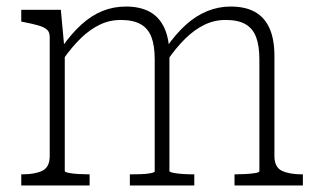

<svg xmlns="http://www.w3.org/2000/svg" viewBox="-20 -567 980 587"><path d="M45 0V-34H48Q87 -34 109.5 -45Q132 -56 132 -90V-454Q132 -469 123.5 -476.5Q115 -484 98 -489Q81 -494 55 -499L45 -501V-537H166L177 -418L178 -414V-44Q178 -41 190 -38.5Q202 -36 219 -35Q236 -34 250 -34H254V0ZM574 0H377V-34H380Q394 -34 411 -34.5Q428 -35 440.5 -37.5Q453 -40 453 -43V-386Q453 -427 443 -453.5Q433 -480 410 -493Q387 -506 349 -506Q315 -506 285 -491.5Q255 -477 228 -451Q201 -425 174 -387L170 -424Q199 -465 229.5 -492.5Q260 -520 293.5 -533.5Q327 -547 365 -547Q409 -547 438.5 -530.5Q468 -514 483 -480.5Q498 -447 498 -396V-44Q498 -41 510.5 -38.5Q523 -36 539.5 -35Q556 -34 571 -34H574ZM906 0H697V-34H701Q715 -34 732 -35Q749 -36 761 -38Q773 -40 773 -44V-386Q773 -427 763 -453.5Q753 -480 730.5 -493Q708 -506 670 -506Q635 -506 604.5 -491Q574 -476 546.5 -449Q519 -422 492 -383L488 -421Q517 -463 548 -491Q579 -519 613.5 -533Q648 -547 685 -547Q730 -547 759.5 -530.5Q789 -514 804 -480.5Q819 -447 819 -396V-90Q819 -56 841.5 -45Q864 -34 903 -34H906Z"/></svg>

Font: Roboto Serif 20pt Thin
Style: Regular
Weight: 250
Version: Version 1.008